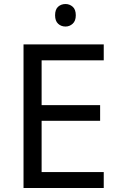

<svg xmlns="http://www.w3.org/2000/svg" viewBox="-20 -935 596 955"><path d="M496 0H97V-714H496V-635H187V-412H478V-334H187V-79H496ZM306 -915Q326 -915 341.5 -901.5Q357 -888 357 -859Q357 -831 341.5 -817Q326 -803 306 -803Q284 -803 269 -817Q254 -831 254 -859Q254 -888 269 -901.5Q284 -915 306 -915Z"/></svg>

Font: Noto Sans Glagolitic
Style: Regular
Weight: 400
Designer: Monotype Design Team
Foundry: Monotype Imaging Inc.
Version: Version 2.004; ttfautohint (v1.8.4.7-5d5b)